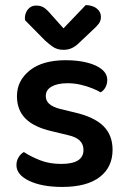

<svg xmlns="http://www.w3.org/2000/svg" viewBox="-20 -724 505 759"><path d="M425 -132Q425 -63 374 -24Q323 15 226 15Q146 15 95.5 -9Q45 -33 45 -71Q45 -88 53 -101.5Q61 -115 74 -123Q102 -105 138.5 -90.5Q175 -76 222 -76Q310 -76 310 -131Q310 -154 295 -168.5Q280 -183 248 -190L186 -205Q115 -221 81 -255Q47 -289 47 -344Q47 -405 97.5 -445.5Q148 -486 240 -486Q287 -486 324.5 -476.5Q362 -467 383 -449.5Q404 -432 404 -408Q404 -392 397 -379Q390 -366 378 -359Q366 -366 345.5 -374.5Q325 -383 299.5 -389Q274 -395 247 -395Q208 -395 184.5 -382Q161 -369 161 -344Q161 -326 174.5 -313.5Q188 -301 219 -293L273 -280Q352 -262 388.5 -226Q425 -190 425 -132ZM180 -669 231 -612 319 -704Q347 -703 363 -690Q379 -677 379 -657Q379 -642 370.5 -630.5Q362 -619 345 -604L289 -551Q276 -539 262 -533Q248 -527 231 -527Q219 -527 208 -530Q197 -533 186 -541Q175 -549 159 -563L79 -644Q77 -658 81.5 -671Q86 -684 96.5 -693Q107 -702 123 -702Q139 -702 151 -695.5Q163 -689 180 -669Z"/></svg>

Font: BalooTamma2SemiBold
Style: Regular
Weight: 600
Designer: Divya Kowshik, Shuchita Grover and Ek Type
Foundry: Ek Type
Version: Version 1.700